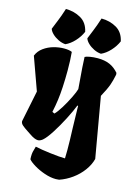

<svg xmlns="http://www.w3.org/2000/svg" viewBox="-149 -898 842 1190"><g transform="rotate(15 272.0 -303.5)"><path d="M527.3 -512.2 525.4 -502.4Q519 -469.7 508.3 -439.2Q497.6 -408.7 469.2 -356.9L536.6 30.3Q526.4 69.8 499.5 106.2Q472.7 142.6 434.6 170.2Q396.5 197.8 353.5 212.4Q343.3 213.9 332.5 213.9Q298.3 213.9 259.8 200.7Q221.2 187.5 190.7 168.9Q160.2 150.4 148.9 135.7Q148.4 129.4 148.4 118.7Q148.4 101.1 151.1 88.4Q153.8 75.7 161.1 51.8Q197.8 60.1 259.5 67.6Q321.3 75.2 354.5 75.2Q355.5 59.1 355.5 22.5Q355.5 -35.6 352.1 -119.1Q349.1 -210 349.1 -245.1V-259.8L344.2 -261.2Q330.1 -224.6 302.2 -170.2Q274.4 -115.7 244.1 -68.4Q213.9 -21 191.9 -2.4Q176.3 9.8 162.6 9.8Q141.1 9.8 106 -15.1L88.9 -26.4Q64 -42.5 51 -54Q38.1 -65.4 38.1 -79.1L79.1 -279.8L3.4 -490.2Q16.1 -521.5 44.4 -542Q72.8 -562.5 106.9 -572Q141.1 -581.5 173.8 -581.5Q207 -581.5 224.6 -573.2Q229.5 -521.5 229.5 -454.6Q229.5 -401.9 226.6 -348.1Q224.1 -302.7 219 -264.6Q213.9 -226.6 204.6 -183.1L219.2 -176.3Q236.3 -192.9 258.8 -229.5Q281.2 -266.1 299.8 -304.2Q318.4 -342.3 323.2 -360.8Q309.1 -529.8 309.1 -563.5Q317.4 -568.8 340.8 -573Q364.3 -577.1 391.1 -577.1Q435.5 -577.1 468 -563Q500.5 -548.8 526.4 -518.1Q526.4 -514.6 524.9 -510.3ZM173.3 -608.9Q203.6 -622.1 230.7 -651.4Q257.8 -680.7 272.5 -714.8Q260.3 -771.5 217 -796.1Q173.8 -820.8 120.6 -820.8Q113.3 -796.4 105 -774.4Q96.7 -752.4 90.6 -737.1Q84.5 -721.7 81.5 -714.8L67.4 -679.7Q71.8 -664.6 88.1 -648.7Q104.5 -632.8 127.4 -621.6Q150.4 -610.4 173.3 -608.9ZM401.9 -608.9Q432.1 -622.1 459.2 -651.4Q486.3 -680.7 501 -714.8Q488.8 -771.5 445.6 -796.1Q402.3 -820.8 349.1 -820.8Q341.8 -796.4 333.5 -774.4Q325.2 -752.4 319.1 -737.1Q313 -721.7 310.1 -714.8L295.9 -679.7Q300.3 -664.6 316.7 -648.7Q333 -632.8 356 -621.6Q378.9 -610.4 401.9 -608.9Z"/></g></svg>

Font: Fruktur
Style: Regular
Weight: 400
Designer: Viktoriya Grabowska
Foundry: Viktoriya Grabowska
Version: Version 1.004; ttfautohint (v1.4.1)